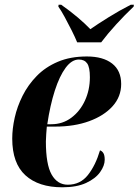

<svg xmlns="http://www.w3.org/2000/svg" viewBox="-20 -786 589 816"><path d="M245 10Q144 10 88 -41Q32 -92 32 -197Q32 -239 42.5 -286Q53 -333 76 -379Q99 -425 136 -463Q173 -501 226 -523.5Q279 -546 349 -546Q418 -546 456.5 -516Q495 -486 495 -429Q495 -375 458.5 -334.5Q422 -294 359 -271Q296 -248 215 -248H179Q178 -238 176.5 -216.5Q175 -195 175 -185Q175 -87 199.5 -44Q224 -1 268 -1Q321 -1 353.5 -42Q386 -83 405 -147Q414 -144 419.5 -135Q425 -126 425 -107Q425 -82 405.5 -54.5Q386 -27 346 -8.5Q306 10 245 10ZM198 -258Q246 -258 283 -285.5Q320 -313 341 -358.5Q362 -404 362 -458Q362 -500 350.5 -516.5Q339 -533 315 -533Q285 -533 259 -498Q233 -463 213 -401Q193 -339 181 -258ZM308 -606Q299 -628 284.5 -657Q270 -686 255 -713.5Q240 -741 228 -758L229 -766H240Q281 -737 311.5 -711Q342 -685 364 -662Q394 -683 440.5 -712Q487 -741 536 -766H549L548 -758Q510 -722 473.5 -682Q437 -642 410 -606Z"/></svg>

Font: Noto Serif Display SemiCondensed
Style: Bold Italic
Weight: 700
Width: 4
Italic angle: -12°
Designer: Monotype Design Team
Foundry: Monotype Imaging Inc.
Version: Version 2.009